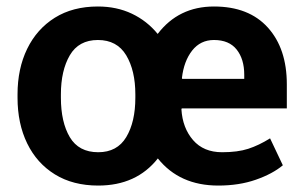

<svg xmlns="http://www.w3.org/2000/svg" viewBox="-20 -558 934 588"><path d="M280.8 10.3Q203.6 10.3 148.2 -23.9Q92.8 -58.1 63.2 -118.9Q33.7 -179.7 33.7 -258.8V-269Q33.7 -347.7 63.2 -408.4Q92.8 -469.2 147.9 -503.7Q203.1 -538.1 279.8 -538.1Q337.4 -538.1 383.8 -516.1Q430.2 -494.1 462.9 -454.1Q526.9 -538.1 635.3 -538.1Q742.2 -538.1 800.3 -473.6Q858.4 -409.2 858.4 -299.8V-226.1H536.6L535.6 -223.1Q539.1 -166 571.3 -128.9Q603.5 -91.8 660.2 -91.8Q708 -91.8 740.2 -102.3Q772.5 -112.8 807.1 -134.3L846.2 -51.8Q814.5 -25.4 763.4 -7.6Q712.4 10.3 648.4 10.3Q529.8 10.3 463.4 -72.8Q397.9 10.3 280.8 10.3ZM280.8 -91.8Q338.9 -91.8 366.7 -138.2Q394.5 -184.6 394.5 -258.8V-269Q394.5 -341.8 366.5 -388.7Q338.4 -435.5 279.8 -435.5Q221.2 -435.5 193.8 -388.7Q166.5 -341.8 166.5 -269V-258.8Q166.5 -184.1 193.8 -137.9Q221.2 -91.8 280.8 -91.8ZM538.1 -316.4H728V-329.1Q728 -377 704.8 -406.2Q681.6 -435.5 635.3 -435.5Q593.8 -435.5 568.4 -403.1Q543 -370.6 537.1 -318.8Z"/></svg>

Font: Roboto Slab SemiBold
Style: Regular
Weight: 600
Designer: Google
Version: Version 2.001; ttfautohint (v1.8.3)